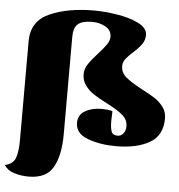

<svg xmlns="http://www.w3.org/2000/svg" viewBox="-89 -778 995 1069"><g transform="rotate(5 409.0 -243.5)"><path d="M395 -720Q450 -720 519.5 -709.5Q589 -699 641 -674Q693 -649 693 -609Q693 -580 677 -557.5Q661 -535 630 -507Q603 -483 589.5 -465Q576 -447 576 -426Q576 -389 605.5 -364Q635 -339 697 -306Q744 -282 772 -263.5Q800 -245 819.5 -218Q839 -191 839 -156Q839 -60 767.5 -19Q696 22 579 22Q492 22 422.5 -3.5Q353 -29 353 -89Q353 -134 391.5 -156Q430 -178 484 -178Q497 -178 516.5 -176Q536 -174 544 -170L543 -143Q542 -134 542 -117Q542 -77 549.5 -57Q557 -37 584 -37Q604 -37 616.5 -53.5Q629 -70 629 -93Q629 -130 599 -155.5Q569 -181 508 -212Q461 -236 433 -254.5Q405 -273 385.5 -300Q366 -327 366 -362Q366 -391 384 -418.5Q402 -446 437 -484Q467 -517 482 -539Q497 -561 497 -582Q497 -618 464 -637Q431 -656 388 -656Q333 -656 309 -635Q285 -614 285 -563V-19Q285 99 247 166Q209 233 111 233Q67 233 29 221Q-9 209 -27 180Q19 171 32 135Q45 99 45 36V4V-518Q45 -630 145.5 -675Q246 -720 395 -720Z"/></g></svg>

Font: Sansita Black
Style: Regular
Weight: 900
Designer: Pablo Cosgaya
Foundry: Omnibus-Type
Version: Version 1.006; ttfautohint (v1.5)